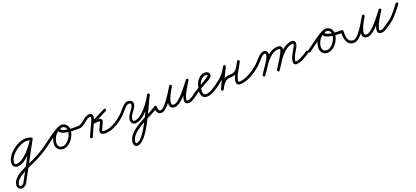

<svg xmlns="http://www.w3.org/2000/svg" viewBox="-7 -1210 5316 2455"><g transform="rotate(-20 2651.5 17.0)"><path d="M355.3 -234.7C358.8 -243.8 354.3 -253.9 345.3 -257.3C321 -266.7 299.8 -271 273.3 -271C162.7 -271 -4.4 -148.7 -4.4 -28.8C-4.4 6.6 19.1 32.6 55.4 32.6C174 32.6 308 -139.2 357.4 -231.8C362 -240.3 358.8 -250.9 350.2 -255.4C341.7 -260 331.1 -256.8 326.6 -248.2C285.5 -171.4 154 -2.4 55.4 -2.4C38.5 -2.4 30.6 -12.5 30.6 -28.8C30.6 -128.7 182 -236 273.3 -236C295.5 -236 312.5 -232.4 332.7 -224.7C341.8 -221.2 351.9 -225.7 355.3 -234.7ZM326.7 -248.6C326.7 -248.6 326.7 -248.6 326.7 -248.6C232.1 -80.4 144.8 91.9 50.7 260.5C50.7 260.5 51.3 259.7 51.9 258.8C52.5 258 53.1 257.1 53.1 257.2C44.5 266.6 29.7 280.2 16 280.2C2.9 280.2 -6.4 273.6 -6.4 259.8C-6.4 156.1 224.1 80.5 304.2 40C364.3 9.6 422.8 -24 478 -62.7C486 -68.2 487.9 -79.1 482.3 -87C476.8 -95 465.9 -96.9 458 -91.3C399.9 -50.7 338.2 -15.9 274.8 15.5C178 63.6 -41.4 128.7 -41.4 259.8C-41.4 293 -16.2 315.2 16 315.2C40.6 315.2 63.1 298.2 78.9 280.8C79 280.7 79.5 280 80.1 279.2C80.7 278.4 81.2 277.6 81.3 277.5C175.3 109 262.7 -63.3 357.3 -231.4C362 -239.8 359 -250.5 350.6 -255.3C342.2 -260 331.5 -257 326.7 -248.6Z M453.6 -67C459.1 -59.1 470 -57.1 478 -62.6C560.4 -119.6 640.1 -189.8 730.1 -233.7C740.4 -238.8 741.9 -249.1 738.2 -257C734.4 -264.8 725.5 -270.2 715 -265.3C641.2 -231.2 590.2 -152.5 590.2 -71.2C590.2 -18.8 629.3 22.2 682.2 22.2C778.4 22.2 854.1 -95.1 854.1 -182.5C854.1 -230.5 816.9 -277.5 767 -277.5C741.3 -277.5 711.1 -271.2 701.5 -243.8C701.5 -243.8 701.5 -243.8 701.5 -243.8C701.5 -243.9 701.5 -243.9 701.5 -243.9C667.9 -149.7 903.7 -153.6 949 -153.5C958.6 -153.5 966.5 -161.3 966.5 -171C966.5 -180.6 958.7 -188.5 949 -188.5C888.8 -188.6 807.6 -186.4 751.6 -211.6C743.5 -215.3 730.6 -221.3 734.5 -232.1C734.5 -232.1 734.5 -232.1 734.5 -232.2C734.5 -232.2 734.5 -232.2 734.5 -232.2C738 -242.1 758.6 -242.5 767 -242.5C797.4 -242.5 819.1 -211.2 819.1 -182.5C819.1 -114.8 758.4 -12.8 682.2 -12.8C648.6 -12.8 625.2 -38 625.2 -71.2C625.2 -138.9 668.3 -205.1 729.7 -233.6C740.2 -238.5 741.6 -248.9 737.9 -256.8C734.1 -264.8 725.1 -270.3 714.7 -265.2C623.1 -220.4 542 -149.5 458 -91.4C450.1 -85.9 448.1 -75 453.6 -67Z M931.5 -171C931.5 -161.3 939.4 -153.5 949 -153.5C1049.2 -153.7 1078.6 -247.5 1145 -247.5C1151.5 -247.5 1152.7 -247.3 1152.7 -241C1152.7 -207.5 1129.9 -169.6 1116.1 -139.2C1096.1 -95.2 1076.1 -51.2 1056.1 -7.2C1052.1 1.6 1056 11.9 1064.8 15.9C1073.6 19.9 1083.9 16 1087.9 7.2C1087.9 7.2 1087.9 7.2 1087.9 7.2C1107.9 -36.8 1127.9 -80.8 1147.9 -124.8C1164.1 -160.3 1187.7 -201.4 1187.7 -241C1187.7 -266.7 1170.4 -282.5 1145 -282.5C1063.7 -282.5 1035.1 -188.6 949 -188.5C939.3 -188.5 931.5 -180.6 931.5 -171ZM1342.1 -280.1C1342.1 -280.1 1342.1 -280.1 1342.1 -280.1C1273.8 -245.7 1205.5 -211.2 1137.1 -176.8C1127.6 -172 1125.7 -162.3 1128.8 -154.6C1131.9 -146.9 1140 -141.3 1150.2 -144.4C1170.7 -150.8 1190.8 -154.3 1212.3 -153.5C1212.3 -153.5 1212.6 -153.5 1212.9 -153.5C1213.2 -153.5 1213.4 -153.5 1213.5 -153.5C1218.2 -153.6 1245.2 -151.8 1243.1 -147.4C1243.1 -147.4 1243.1 -147.4 1243.1 -147.3C1243.1 -147.3 1243.1 -147.2 1243.1 -147.2C1228.6 -115.2 1214.1 -83.2 1199.6 -51.2C1199.6 -51.2 1199.6 -51.3 1199.7 -51.3C1199.7 -51.4 1199.7 -51.4 1199.7 -51.4C1175.4 0.8 1219.6 17.5 1262 17.5C1334.7 17.5 1409.2 -21.9 1467.1 -62.7C1475 -68.3 1476.9 -79.2 1471.3 -87.1C1465.7 -95 1454.8 -96.9 1446.9 -91.3C1446.9 -91.3 1446.9 -91.3 1446.9 -91.3C1395.3 -54.9 1327.1 -17.5 1262 -17.5C1245.4 -17.5 1220.8 -13.9 1231.4 -36.6C1231.4 -36.6 1231.5 -36.7 1231.5 -36.7C1231.5 -36.7 1231.5 -36.8 1231.5 -36.8C1246 -68.8 1260.5 -100.8 1274.9 -132.8C1274.9 -132.8 1274.9 -132.7 1274.9 -132.7C1274.9 -132.6 1274.9 -132.6 1274.9 -132.6C1294.3 -174.4 1243.3 -189.3 1212.5 -188.5C1212.5 -188.5 1212.8 -188.5 1213.1 -188.5C1213.4 -188.5 1213.7 -188.5 1213.7 -188.5C1188.2 -189.5 1164.1 -185.4 1139.8 -177.9C1129.6 -174.7 1128.1 -164.2 1131.5 -155.7C1134.9 -147.2 1143.3 -140.7 1152.9 -145.5C1221.2 -180 1289.5 -214.4 1357.9 -248.9C1366.5 -253.2 1370 -263.7 1365.6 -272.4C1361.3 -281 1350.8 -284.5 1342.1 -280.1Z M1467 -62.6C1467 -62.6 1467 -62.6 1467 -62.6C1494.2 -81.6 1519.7 -103 1543.4 -126.2C1566.6 -148.9 1628.6 -236.5 1662 -236.5C1672.3 -236.5 1694.5 -233.2 1694.5 -219C1694.5 -163.1 1606.1 -104.1 1606.1 -32C1606.1 0.4 1624.5 29.7 1659.7 29.7C1778.4 29.7 1908.1 -152.5 1957.6 -249C1962.8 -259.2 1957.9 -268.4 1950.2 -272.4C1942.6 -276.5 1932.3 -275.5 1926.7 -265.5C1863.4 -151.2 1698.6 272.1 1589.8 272.1C1579.6 272.1 1577.1 265.9 1577.1 256.3C1577.1 112.5 1870.6 16.1 1983 -62.7C1991 -68.2 1992.9 -79.1 1987.3 -87C1981.8 -95 1970.9 -96.9 1963 -91.3C1963 -91.3 1963 -91.3 1963 -91.3C1836.4 -2.7 1542.1 84.6 1542.1 256.3C1542.1 285.2 1560.1 307.1 1589.8 307.1C1729.4 307.1 1886.3 -120.2 1957.3 -248.5C1962.9 -258.6 1957.8 -267.8 1950 -271.9C1942.2 -276.1 1931.7 -275.2 1926.4 -265C1884.1 -182.5 1761.2 -5.3 1659.7 -5.3C1644.8 -5.3 1641.1 -19.4 1641.1 -32C1641.1 -99.9 1729.5 -150.7 1729.5 -219C1729.5 -255.2 1693.4 -271.5 1662 -271.5C1609.3 -271.5 1558.7 -191.1 1524.8 -157C1500.8 -132.9 1474.9 -110.8 1447 -91.4C1439.1 -85.8 1437.1 -74.9 1442.6 -67C1448.2 -59.1 1459.1 -57.1 1467 -62.6Z M1973.1 -94.5C1963.4 -94.6 1955.6 -86.8 1955.5 -77.1C1955.2 -31.9 1966.3 17.5 2020.5 17.5C2105.1 17.5 2216.1 -184.6 2260.1 -255.2C2266.2 -265 2261.7 -274.5 2254.1 -279.1C2246.6 -283.7 2236.1 -283.3 2230.2 -273.4C2201.3 -224.7 2062.9 1.2 2202.6 7.5C2202.6 7.5 2202.8 7.5 2203 7.5C2203.2 7.5 2203.4 7.5 2203.4 7.5C2299 7 2424.7 -177.8 2485.8 -253.5C2492.7 -262 2488.5 -271.7 2481.2 -277C2473.8 -282.3 2463.2 -283.1 2457.4 -273.8C2436.6 -240.6 2252.4 25.4 2397 17.5C2445.6 14.8 2502.9 -34.9 2542.1 -62.7C2550 -68.3 2551.9 -79.2 2546.3 -87.1C2540.7 -95 2529.8 -96.9 2521.9 -91.3C2489.2 -68.1 2434.4 -19.6 2395 -17.5C2371.5 -16.2 2373.9 -29.3 2378.9 -49C2396.9 -120.2 2448.5 -193.7 2487.1 -255.2C2492.9 -264.5 2489.2 -273.8 2482.4 -278.7C2475.5 -283.6 2465.5 -284 2458.6 -275.5C2406.1 -210.5 2278.7 -27.9 2203.3 -27.5C2203.3 -27.5 2203.5 -27.5 2203.7 -27.5C2203.9 -27.5 2204.1 -27.5 2204.1 -27.5C2121.6 -31.2 2246.4 -232.2 2260.3 -255.6C2266.2 -265.5 2261.7 -274.9 2254.3 -279.4C2246.9 -283.9 2236.5 -283.5 2230.4 -273.7C2194.9 -216.9 2080.8 -17.5 2020.5 -17.5C1989.9 -17.5 1990.4 -53.6 1990.5 -76.9C1990.6 -86.6 1982.8 -94.4 1973.1 -94.5Z M2542 -62.6C2542 -62.6 2542 -62.6 2542 -62.6C2579.4 -88.7 2618.4 -112.2 2658.4 -134.2C2690 -151.5 2728.1 -167.6 2754.7 -192.2C2766.1 -202.8 2774.5 -216 2774.5 -232C2774.5 -262.1 2741.3 -278.5 2715 -278.5C2643.3 -278.5 2590.3 -205.1 2576.9 -141.6C2576.9 -141.6 2577 -142 2577.1 -142.4C2577.2 -142.7 2577.3 -143.1 2577.3 -143.1C2569.4 -117.3 2563.5 -93.4 2563.5 -66C2563.5 -17.5 2587 21.5 2640 21.5C2704.5 21.5 2770.8 -27.5 2821 -62.7C2829 -68.2 2830.9 -79.1 2825.3 -87C2819.8 -95 2808.9 -96.9 2801 -91.3C2758 -61.3 2695.6 -13.5 2640 -13.5C2607.1 -13.5 2598.5 -36.9 2598.5 -66C2598.5 -89.9 2603.9 -110.5 2610.7 -132.9C2610.7 -132.9 2610.8 -133.3 2610.9 -133.6C2611 -134 2611.1 -134.4 2611.1 -134.4C2621 -180.9 2660.7 -243.5 2715 -243.5C2720.2 -243.5 2739.5 -239.6 2739.5 -232C2739.5 -215 2547.7 -109.3 2522 -91.4C2514.1 -85.8 2512.1 -74.9 2517.6 -67C2523.2 -59.1 2534.1 -57.1 2542 -62.6Z M2821 -62.6C2821 -62.6 2821 -62.6 2821 -62.6C2899.1 -117 2949.8 -170.9 2993.6 -256.5C2998.8 -266.7 2993.4 -275.7 2985.4 -279.6C2977.5 -283.5 2967 -282.3 2962.2 -271.9C2920.9 -183.7 2879.6 -95.6 2838.4 -7.4C2833.5 3 2838.8 12 2846.6 15.8C2854.4 19.5 2864.8 18.1 2869.9 7.8C2898.9 -50.9 2933 -107.5 3007 -107.5C3111.9 -107.5 3140.1 -173.2 3184.4 -256.2C3189.8 -266.2 3184.2 -275.2 3176.2 -279.2C3168.2 -283.1 3157.7 -282 3153.1 -271.7C3126.5 -213.1 2963.9 17.5 3097 17.5C3162.9 17.5 3251.8 -24.7 3305.2 -62.8C3313 -68.4 3314.9 -79.3 3309.2 -87.2C3303.6 -95 3292.7 -96.9 3284.8 -91.2C3284.8 -91.2 3284.8 -91.2 3284.8 -91.2C3237.6 -57.6 3155.3 -17.5 3097 -17.5C3073.8 -17.5 3078.6 -35.9 3083.1 -53.3C3102.3 -126.9 3153.7 -188.5 3184.9 -257.2C3189.6 -267.5 3184.4 -276.4 3176.7 -280.2C3169.1 -284 3158.9 -282.7 3153.6 -272.7C3115.9 -202.1 3095.8 -142.5 3007 -142.5C2918.1 -142.5 2873.9 -79.2 2838.5 -7.8C2833.4 2.6 2838.8 11.6 2846.8 15.4C2854.7 19.2 2865.2 17.9 2870.1 7.4C2911.3 -80.7 2952.6 -168.9 2993.8 -257.1C2998.7 -267.4 2993.5 -276.4 2985.7 -280.2C2977.9 -284 2967.6 -282.7 2962.4 -272.5C2921.2 -191.9 2874.5 -142.5 2801 -91.4C2793.1 -85.8 2791.1 -74.9 2796.6 -67C2802.2 -59.1 2813.1 -57.1 2821 -62.6Z M3280.6 -67C3286.2 -59.1 3297.1 -57.1 3305 -62.6C3333.9 -82.8 3361.5 -104.6 3387.5 -128.4C3412.8 -151.5 3481.3 -243.1 3516.6 -243.1C3528.6 -243.1 3531.7 -235 3531.7 -224C3531.7 -178.5 3430.4 -39.3 3401.6 2C3396.1 9.9 3398.1 20.8 3406 26.4C3413.9 31.9 3424.8 29.9 3430.4 22C3430.4 22 3430.4 22 3430.4 22C3465.3 -28.2 3566.7 -165.5 3566.7 -224C3566.7 -254.3 3548.4 -278.1 3516.6 -278.1C3462.4 -278.1 3407.2 -194.7 3370.9 -160.7C3344 -135.5 3315.2 -112.4 3285 -91.4C3277.1 -85.8 3275.1 -74.9 3280.6 -67ZM3430.4 22C3430.4 22 3430.4 22 3430.4 22C3493.3 -68.3 3580.9 -237.1 3704.1 -237.1C3712.4 -237.1 3723.3 -235.4 3723.3 -225.1C3723.3 -189.2 3621.7 -34.5 3596.3 4.4C3591.1 12.5 3593.3 23.4 3601.4 28.7C3609.5 33.9 3620.4 31.7 3625.7 23.6C3658.9 -27.3 3758.3 -170.2 3758.3 -225.1C3758.3 -255.9 3732.4 -272.1 3704.1 -272.1C3563.3 -272.1 3472.7 -100 3401.6 2C3396.1 9.9 3398.1 20.8 3406 26.4C3413.9 31.9 3424.8 29.9 3430.4 22ZM3601.7 29.6C3610 34.5 3620.7 31.8 3625.7 23.5C3677.1 -62.7 3780.2 -236.3 3895.6 -240.4C3921.4 -241.3 3900.9 -207.7 3894.8 -196.3C3866.1 -142.9 3819.4 -77.3 3819.4 -16.1C3819.4 5.1 3831.2 22.5 3854 22.5C3921.5 22.5 3991.6 -25.9 4044.9 -62.6C4052.9 -68.1 4054.9 -79 4049.4 -86.9C4043.9 -94.9 4033 -96.9 4025.1 -91.4C3978.8 -59.6 3913 -12.5 3854 -12.5C3853.9 -12.5 3854.4 -13.8 3854.4 -16.1C3854.4 -69.7 3900.2 -132.3 3925.6 -179.7C3945.8 -217.2 3956.9 -277.6 3894.4 -275.4C3762.4 -270.7 3655 -94 3595.6 5.6C3590.7 13.9 3593.4 24.6 3601.7 29.6Z M4050.6 -67C4056.1 -59.1 4067 -57.1 4075 -62.6C4157.4 -119.6 4237.1 -189.8 4327.1 -233.7C4337.4 -238.8 4338.9 -249.1 4335.2 -257C4331.4 -264.8 4322.5 -270.2 4312 -265.3C4238.2 -231.2 4187.2 -152.5 4187.2 -71.2C4187.2 -18.8 4226.3 22.2 4279.2 22.2C4375.4 22.2 4451.1 -95.1 4451.1 -182.5C4451.1 -230.5 4413.9 -277.5 4364 -277.5C4338.3 -277.5 4308.1 -271.2 4298.5 -243.8C4298.5 -243.8 4298.5 -243.8 4298.5 -243.8C4298.5 -243.9 4298.5 -243.9 4298.5 -243.9C4264.9 -149.7 4500.7 -153.6 4546 -153.5C4555.6 -153.5 4563.5 -161.3 4563.5 -171C4563.5 -180.6 4555.7 -188.5 4546 -188.5C4485.8 -188.6 4404.6 -186.4 4348.6 -211.6C4340.5 -215.3 4327.6 -221.3 4331.5 -232.1C4331.5 -232.1 4331.5 -232.1 4331.5 -232.2C4331.5 -232.2 4331.5 -232.2 4331.5 -232.2C4335 -242.1 4355.6 -242.5 4364 -242.5C4394.4 -242.5 4416.1 -211.2 4416.1 -182.5C4416.1 -114.8 4355.4 -12.8 4279.2 -12.8C4245.6 -12.8 4222.2 -38 4222.2 -71.2C4222.2 -138.9 4265.3 -205.1 4326.7 -233.6C4337.2 -238.5 4338.6 -248.9 4334.9 -256.8C4331.1 -264.8 4322.1 -270.3 4311.7 -265.2C4220.1 -220.4 4139 -149.5 4055 -91.4C4047.1 -85.9 4045.1 -75 4050.6 -67Z M4528.5 -171C4528.5 -171 4528.5 -171 4528.5 -171C4528.5 -87.5 4534.3 17.5 4643.5 17.5C4738.1 17.5 4834.5 -177.3 4883.1 -255.2C4889.2 -265 4884.7 -274.5 4877.1 -279.1C4869.6 -283.7 4859.1 -283.3 4853.2 -273.4C4824.3 -224.7 4685.9 1.2 4825.6 7.5C4825.6 7.5 4825.8 7.5 4826 7.5C4826.2 7.5 4826.4 7.5 4826.4 7.5C4922 7 5047.7 -177.8 5108.8 -253.5C5115.7 -262 5111.5 -271.7 5104.2 -277C5096.8 -282.3 5086.2 -283.1 5080.4 -273.8C5059.6 -240.6 4875.4 25.4 5020 17.5C5068.6 14.8 5125.9 -34.9 5165.1 -62.7C5173 -68.3 5174.9 -79.2 5169.3 -87.1C5163.7 -95 5152.8 -96.9 5144.9 -91.3C5112.2 -68.1 5057.4 -19.6 5018 -17.5C4994.5 -16.2 4996.9 -29.3 5001.9 -49C5019.9 -120.2 5071.5 -193.7 5110.1 -255.2C5115.9 -264.5 5112.2 -273.8 5105.4 -278.7C5098.5 -283.6 5088.5 -284 5081.6 -275.5C5029.1 -210.5 4901.7 -27.9 4826.3 -27.5C4826.3 -27.5 4826.5 -27.5 4826.7 -27.5C4826.9 -27.5 4827.1 -27.5 4827.1 -27.5C4744.6 -31.2 4869.4 -232.2 4883.3 -255.6C4889.2 -265.5 4884.7 -274.9 4877.3 -279.4C4869.9 -283.9 4859.5 -283.5 4853.4 -273.7C4813 -209 4714 -17.5 4643.5 -17.5C4559.9 -17.5 4563.5 -109.5 4563.5 -171C4563.5 -180.7 4555.7 -188.5 4546 -188.5C4536.3 -188.5 4528.5 -180.7 4528.5 -171Z M5165.1 -61.4C5165.1 -61.4 5165.1 -61.4 5165.1 -61.4C5236.1 -111.8 5287 -185.3 5339.8 -253.3C5345.7 -260.9 5344.4 -271.9 5336.7 -277.8C5329.1 -283.7 5318.1 -282.4 5312.2 -274.7C5312.2 -274.7 5312.2 -274.7 5312.2 -274.7C5261.5 -209.6 5212.8 -138.2 5144.9 -89.9C5137 -84.3 5135.1 -73.4 5140.7 -65.5C5146.3 -57.6 5157.3 -55.8 5165.1 -61.4Z"/></g></svg>

Font: FRB American Cursive Guidelines
Style: Italic
Weight: 400
Italic angle: -25°
Version: Version 2.0;Modular Font Editor K font №1